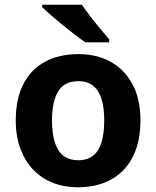

<svg xmlns="http://www.w3.org/2000/svg" viewBox="-20 -786 665 816"><path d="M577 -274Q577 -206 558.5 -153Q540 -100 505.5 -64Q471 -28 422 -9Q373 10 311 10Q253 10 205 -9Q157 -28 122 -64Q87 -100 67 -153Q47 -206 47 -274Q47 -365 79 -428Q111 -491 171 -523.5Q231 -556 314 -556Q391 -556 450 -523.5Q509 -491 543 -428Q577 -365 577 -274ZM201 -274Q201 -221 212.5 -183Q224 -145 248.5 -125Q273 -105 313 -105Q352 -105 376.5 -125Q401 -145 412 -183Q423 -221 423 -274Q423 -328 411.5 -365Q400 -402 376 -421.5Q352 -441 312 -441Q254 -441 227.5 -398Q201 -355 201 -274ZM328 -766Q343 -744 363.5 -717Q384 -690 406 -664Q428 -638 444 -619V-606H343Q324 -619 298.5 -638.5Q273 -658 246.5 -679.5Q220 -701 196.5 -721.5Q173 -742 159 -756V-766Z"/></svg>

Font: Noto Sans Lao Looped
Style: Bold
Weight: 700
Designer: Mark Frömberg, Ben Mitchell
Foundry: The Fontpad Ltd
Version: Version 1.001